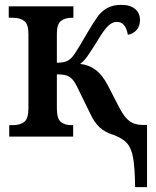

<svg xmlns="http://www.w3.org/2000/svg" viewBox="-20 -562 642 790"><path d="M447 -7Q413 -17 390.5 -37.5Q368 -58 351 -95L304 -191Q291 -220 279.5 -233.5Q268 -247 253.5 -251.5Q239 -256 214 -256V-115Q214 -75 229.5 -61Q245 -47 276 -47H281V0H18V-47H31Q64 -47 80.5 -61Q97 -75 97 -117V-423Q97 -462 80 -475.5Q63 -489 32 -489H16V-536H282V-489H277Q247 -489 230.5 -475.5Q214 -462 214 -425V-304Q237 -304 251 -309Q265 -314 276 -326Q288 -339 316 -387L340 -428Q366 -472 381.5 -493.5Q397 -515 420.5 -528.5Q444 -542 479 -542Q516 -542 536 -525Q556 -508 556 -479Q556 -454 541.5 -438Q527 -422 506 -419Q497 -472 461 -472Q442 -472 424.5 -455Q407 -438 382 -396Q354 -351 340 -331Q326 -311 310 -299Q346 -295 373.5 -274.5Q401 -254 423 -212L471 -119Q492 -79 513 -63.5Q534 -48 566 -48H585V208H536Q535 127 527.5 86.5Q520 46 502 26.5Q484 7 447 -7Z"/></svg>

Font: Noto Serif NarrowSemiBold
Style: Regular
Weight: 600
Width: 4
Designer: Monotype Design Team
Foundry: Monotype Imaging Inc.
Version: Version 1.001